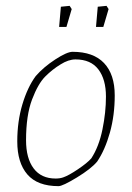

<svg xmlns="http://www.w3.org/2000/svg" viewBox="-20 -627 450 656"><path d="M39 -144Q39 -212 56.5 -270.5Q74 -329 102 -367Q129 -398 169 -424Q209 -450 228 -450Q299 -450 335.5 -411.5Q372 -373 372 -301Q372 -233 355.5 -174Q339 -115 312 -75Q291 -50 242.5 -20.5Q194 9 180 9Q108 9 73.5 -31Q39 -71 39 -144ZM196 -21Q214 -27 246 -48.5Q278 -70 292 -86Q318 -126 330 -184.5Q342 -243 342 -297Q342 -356 316 -390Q290 -424 238 -424Q214 -424 187 -407Q159 -390 134.5 -365.5Q110 -341 89.5 -287Q69 -233 69 -148Q69 -86 95 -51.5Q121 -17 170 -17Q185 -17 196 -21ZM188 -604 218 -607 225 -596 207 -535H182ZM314 -604 344 -607 351 -596 333 -535H308Z"/></svg>

Font: Grenze Thin
Style: Italic
Weight: 250
Italic angle: -10°
Designer: Renata Polastri
Foundry: Omnibus-Type
Version: Version 1.002; ttfautohint (v1.8)